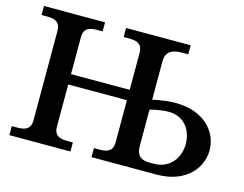

<svg xmlns="http://www.w3.org/2000/svg" viewBox="-97 -853 1276 1005"><g transform="rotate(15 541.5 -350.0)"><path d="M254 -107V-336H572V-107C572 -67 551 -49 503 -49H470V0H823C980 0 1058 -97 1058 -194C1058 -292 980 -388 823 -388C796 -388 754 -385 699 -373V-580C699 -629 726 -651 787 -651H820V-700H470V-651H503C551 -651 572 -633 572 -593V-392H254V-593C254 -633 275 -651 323 -651H356V-700H25V-651H58C106 -651 127 -633 127 -593V-107C127 -67 106 -49 58 -49H25V0H356V-49H323C275 -49 254 -67 254 -107ZM699 -122V-319C745 -331 779 -334 800 -334C886 -334 929 -266 929 -194C929 -122 884 -51 793 -51H770C721 -51 699 -74 699 -122Z"/></g></svg>

Font: LT Superior Serif Semibold
Style: Regular
Weight: 600
Designer: Daniel Lyons
Foundry: LyonsType
Version: Version 2.120;FEAKit 1.0